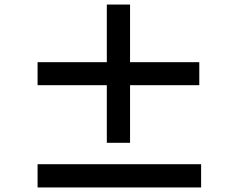

<svg xmlns="http://www.w3.org/2000/svg" viewBox="-20 -832 1040 843"><path d="M855 -559H551V-812H449V-559H145V-458H449V-205H551V-458H855ZM145 -111V-9H863V-111Z"/></svg>

Font: Noto Sans CJK KR Bold
Style: Regular
Weight: 700
Designer: Ryoko NISHIZUKA (kana & ideographs); Paul D. Hunt (Latin, Greek & Cyrillic); Wenlong ZHANG (bopomofo); Sandoll Communica
Foundry: Adobe Systems Incorporated
Version: Version 1.004;PS 1.004;hotconv 1.0.82;makeotf.lib2.5.63406